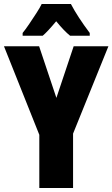

<svg xmlns="http://www.w3.org/2000/svg" viewBox="-20 -947 566 967"><path d="M264 -454 351 -714H526L348 -274V0H178V-268L0 -714H177ZM337 -927Q371 -862 432 -781V-767H333Q303 -791 263 -840Q219 -787 195 -767H94V-781Q108 -798 127 -826Q146 -854 164 -882Q182 -910 190 -927Z"/></svg>

Font: Noto Sans ExtraCondensed Black
Style: Regular
Weight: 900
Width: 2
Designer: Monotype Design Team
Foundry: Monotype Imaging Inc.
Version: Version 2.013; ttfautohint (v1.8.4.7-5d5b)